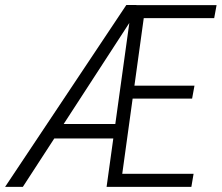

<svg xmlns="http://www.w3.org/2000/svg" viewBox="-59 -731 867 751"><path d="M458.5 -659.2 30.3 0H-39.1L435.1 -711.4H474.6ZM427.7 -246.1 417.5 -189.5H135.3L146 -246.1ZM698.2 -51.3 689.5 0H396L405.3 -51.3ZM510.3 -710.9 412.1 0H357.9L456.5 -710.9ZM701.7 -396 692.4 -345.2H440.4L449.2 -396ZM788.1 -710.9 778.8 -660.2H486.3L495.6 -710.9Z"/></svg>

Font: Roboto Condensed Light
Style: Italic
Weight: 300
Italic angle: -12°
Designer: Christian Robertson
Foundry: Google
Version: Version 3.0; 2020